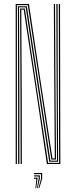

<svg xmlns="http://www.w3.org/2000/svg" viewBox="-20 -820 380 960"><path d="M58.5 0V-800H124.8L173.8 -474L242.2 -28H254L250.8 -477L249.2 -800H255.2L256.8 -477L260 -22.5H236.8L119 -794.5H64.5V0ZM70.5 0V-342.2L69.5 -788.8H114.2L232 -16.8H265L262.8 -477L261.8 -800H268L268.5 -477L270.5 -11.2H226.2L108.5 -783.2H75.2L76.8 -342.2V0ZM83 0 82.5 -342.2 80.5 -777.5H104L220.5 -5.5H275.5L274 -800H280.2L281.8 0H214.5L163.8 -343.8L98.5 -772H86.5L88.8 -342.2L89.2 0ZM172.5 120.5 185 74V50.8H150.2V45H190.8V74L176.5 120.5ZM157.2 120.5 161.8 74H150.2V68.2H167.5V74L161 120.5ZM165 120.5 173.2 74V62.2H150.2V56.5H179V74L168.8 120.5Z"/></svg>

Font: Big Shoulders Inline Display ExtraLight
Style: Regular
Weight: 250
Version: Version 2.002